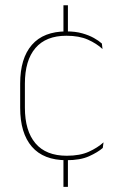

<svg xmlns="http://www.w3.org/2000/svg" viewBox="-20 -618 466 752"><path d="M246 -485.5H228.5V-597.5H246ZM246 114H228.5V0H246ZM240.5 9.5Q150.5 9.5 104.8 -43.5Q59 -96.5 59 -196V-290.5Q59 -389.5 104.8 -442.2Q150.5 -495 240.5 -495Q275.5 -495 302 -487.5Q328.5 -480 347.8 -469.2Q367 -458.5 379 -447.5L381.5 -426Q358.5 -447.5 324.2 -462.8Q290 -478 240 -478Q160 -478 118.8 -429.8Q77.5 -381.5 77.5 -290.5V-196.5Q77.5 -105.5 118.8 -56.8Q160 -8 241.5 -8Q293.5 -8 328 -23.8Q362.5 -39.5 385.5 -60.5L382.5 -38.5Q363 -21.5 328.8 -6Q294.5 9.5 240.5 9.5Z"/></svg>

Font: Anek Bangla Thin
Style: Regular
Weight: 250
Designer: Sulekha Rajkumar (Bangla), Yesha Goshar (Latin)
Foundry: Ek Type
Version: Version 1.003